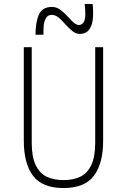

<svg xmlns="http://www.w3.org/2000/svg" viewBox="-20 -938 640 968"><path d="M460 -218V-700H500V-228Q500 -114 453.5 -52Q407 10 300 10Q193 10 146.5 -52Q100 -114 100 -228V-700H140V-218Q140 -147 160 -105.5Q180 -64 215.5 -47Q251 -30 300 -30Q349 -30 384.5 -47Q420 -64 440 -105.5Q460 -147 460 -218ZM241 -903Q265 -903 284 -889Q303 -875 327 -849Q344 -830 355.5 -821Q367 -812 378 -812Q397 -812 405.5 -833.5Q414 -855 407 -918H447Q452 -871 447.5 -837.5Q443 -804 427 -785.5Q411 -767 383 -767Q364 -767 347.5 -779.5Q331 -792 309 -816Q289 -839 273.5 -851Q258 -863 241 -863Q220 -863 211 -845.5Q202 -828 200.5 -810Q199 -792 199 -763H159Q159 -827 176.5 -865Q194 -903 241 -903Z"/></svg>

Font: Fliege Mono Thin
Style: Regular
Weight: 100
Version: Version 0.020;Glyphs 3.3 (3306)